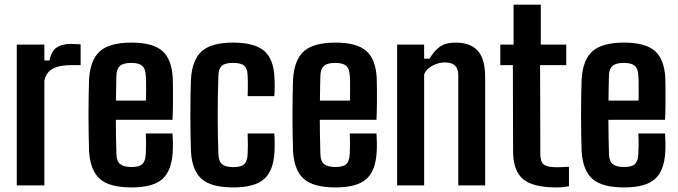

<svg xmlns="http://www.w3.org/2000/svg" viewBox="-20 -790 2890 818"><path d="M51.5 0V-600H169V-532.5H191Q198.5 -572 221.2 -587.5Q244 -603 281.5 -603Q293 -603 304 -602.2Q315 -601.5 323.5 -601V-512.5H283Q234 -512.5 205.8 -498Q177.5 -483.5 169 -447V0Z M541 8.5Q446 8.5 405.2 -28Q364.5 -64.5 359.5 -145.5Q358.5 -175.5 357.8 -216.2Q357 -257 357 -301Q357 -345 357.8 -385Q358.5 -425 359.5 -453Q365 -537 407 -572.8Q449 -608.5 539.5 -608.5Q631 -608.5 671.5 -573Q712 -537.5 716 -457.5Q716.5 -445.5 716.8 -415.8Q717 -386 716.8 -349Q716.5 -312 715 -279.5H473.5Q473.5 -244.5 474.2 -208.2Q475 -172 476 -133Q477 -103 492 -90.8Q507 -78.5 540.5 -78.5Q573 -78.5 586.2 -90.8Q599.5 -103 601 -133.5Q602 -148.5 602.2 -170.8Q602.5 -193 601 -221.5H715Q716 -210 716.5 -186Q717 -162 716 -145.5Q712 -63 671.8 -27.2Q631.5 8.5 541 8.5ZM474 -361.5H602Q602.5 -384 602.5 -406.2Q602.5 -428.5 602.2 -445.5Q602 -462.5 601 -469.5Q599.5 -498.5 585.2 -510.2Q571 -522 539.5 -522Q505 -522 491 -509.2Q477 -496.5 476 -469.5Q475.5 -442 474.8 -415Q474 -388 474 -361.5Z M1035 -380.5Q1035.5 -393.5 1035.8 -409.8Q1036 -426 1035.8 -442Q1035.5 -458 1035 -470Q1034 -497.5 1020.8 -509.8Q1007.5 -522 973 -522Q939 -522 925.2 -510Q911.5 -498 910.5 -469.5Q909 -423.5 908.2 -381.8Q907.5 -340 907.5 -300Q907.5 -260 908.2 -219Q909 -178 910.5 -133Q911.5 -103 926.2 -90.5Q941 -78 974.5 -78Q1008.5 -78 1021.2 -91.2Q1034 -104.5 1035 -133.5Q1036 -151.5 1036 -171.8Q1036 -192 1035 -221.5H1148.5Q1150 -209.5 1150.2 -186Q1150.5 -162.5 1149.5 -145.5Q1146 -63.5 1105.5 -27.5Q1065 8.5 974.5 8.5Q879.5 8.5 838.8 -27.8Q798 -64 793.5 -145.5Q792.5 -175 791.8 -216Q791 -257 791 -301.2Q791 -345.5 791.8 -385.5Q792.5 -425.5 793.5 -453Q799 -537 840.8 -572.8Q882.5 -608.5 973 -608.5Q1064.5 -608.5 1105.5 -573.2Q1146.5 -538 1149.5 -457.5Q1150.5 -439 1150.2 -415.5Q1150 -392 1148.5 -380.5Z M1410 8.5Q1315 8.5 1274.2 -28Q1233.5 -64.5 1228.5 -145.5Q1227.5 -175.5 1226.8 -216.2Q1226 -257 1226 -301Q1226 -345 1226.8 -385Q1227.5 -425 1228.5 -453Q1234 -537 1276 -572.8Q1318 -608.5 1408.5 -608.5Q1500 -608.5 1540.5 -573Q1581 -537.5 1585 -457.5Q1585.5 -445.5 1585.8 -415.8Q1586 -386 1585.8 -349Q1585.5 -312 1584 -279.5H1342.5Q1342.5 -244.5 1343.2 -208.2Q1344 -172 1345 -133Q1346 -103 1361 -90.8Q1376 -78.5 1409.5 -78.5Q1442 -78.5 1455.2 -90.8Q1468.5 -103 1470 -133.5Q1471 -148.5 1471.2 -170.8Q1471.5 -193 1470 -221.5H1584Q1585 -210 1585.5 -186Q1586 -162 1585 -145.5Q1581 -63 1540.8 -27.2Q1500.5 8.5 1410 8.5ZM1343 -361.5H1471Q1471.5 -384 1471.5 -406.2Q1471.5 -428.5 1471.2 -445.5Q1471 -462.5 1470 -469.5Q1468.5 -498.5 1454.2 -510.2Q1440 -522 1408.5 -522Q1374 -522 1360 -509.2Q1346 -496.5 1345 -469.5Q1344.5 -442 1343.8 -415Q1343 -388 1343 -361.5Z M1672 0V-600H1787V-540H1810Q1829.5 -573.5 1854 -591Q1878.5 -608.5 1922 -608.5Q1983.5 -608.5 2015.2 -574Q2047 -539.5 2047 -461V0H1932.5V-470.5Q1932 -498.5 1918 -511.2Q1904 -524 1875 -524Q1849 -524 1823 -510.5Q1797 -497 1787 -473.5V0Z M2351 8.5Q2250.5 8.5 2208.2 -27Q2166 -62.5 2166 -147L2165 -512.5H2111.5V-600H2168V-770H2284V-600H2392.5V-512.5H2281L2282 -133.5Q2282 -100.5 2297 -89Q2312 -77.5 2351.5 -77.5Q2366 -77.5 2377.8 -78.2Q2389.5 -79 2404 -79.5V3.5Q2392 5.5 2379.2 7Q2366.5 8.5 2351 8.5Z M2639.5 8.5Q2544.5 8.5 2503.8 -28Q2463 -64.5 2458 -145.5Q2457 -175.5 2456.2 -216.2Q2455.5 -257 2455.5 -301Q2455.5 -345 2456.2 -385Q2457 -425 2458 -453Q2463.5 -537 2505.5 -572.8Q2547.5 -608.5 2638 -608.5Q2729.5 -608.5 2770 -573Q2810.5 -537.5 2814.5 -457.5Q2815 -445.5 2815.2 -415.8Q2815.5 -386 2815.2 -349Q2815 -312 2813.5 -279.5H2572Q2572 -244.5 2572.8 -208.2Q2573.5 -172 2574.5 -133Q2575.5 -103 2590.5 -90.8Q2605.5 -78.5 2639 -78.5Q2671.5 -78.5 2684.8 -90.8Q2698 -103 2699.5 -133.5Q2700.5 -148.5 2700.8 -170.8Q2701 -193 2699.5 -221.5H2813.5Q2814.5 -210 2815 -186Q2815.5 -162 2814.5 -145.5Q2810.5 -63 2770.2 -27.2Q2730 8.5 2639.5 8.5ZM2572.5 -361.5H2700.5Q2701 -384 2701 -406.2Q2701 -428.5 2700.8 -445.5Q2700.5 -462.5 2699.5 -469.5Q2698 -498.5 2683.8 -510.2Q2669.5 -522 2638 -522Q2603.5 -522 2589.5 -509.2Q2575.5 -496.5 2574.5 -469.5Q2574 -442 2573.2 -415Q2572.5 -388 2572.5 -361.5Z"/></svg>

Font: Big Shoulders Text Thin
Style: Bold
Weight: 700
Version: Version 2.002